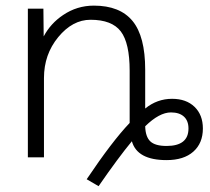

<svg xmlns="http://www.w3.org/2000/svg" viewBox="-20 -553 738 676"><path d="M491.2 -108.4Q492.2 -71.3 509.3 -55.2Q526.4 -39.1 566.4 -39.1Q643.6 -39.1 643.6 -100.6Q643.6 -127.9 627.4 -142.6Q611.3 -157.2 582 -157.2Q541 -157.2 491.2 -108.4ZM134.8 1H78.1V-522.5H132.8L133.8 -424.8Q158.2 -470.7 202.1 -500Q251 -533.2 310.5 -533.2Q402.3 -533.2 446.8 -479Q491.2 -424.8 491.2 -307.6V-170.9Q533.2 -205.1 585.9 -205.1Q635.7 -205.1 665 -176.8Q694.3 -148.4 694.3 -100.6Q694.3 -48.8 660.6 -19Q627 10.7 566.4 10.7Q462.9 10.7 444.3 -55.7Q396.5 2 327.1 102.5L285.2 78.1Q375 -55.7 436.5 -120.1V-303.7Q436.5 -401.4 405.3 -442.4Q374 -483.4 298.8 -483.4Q235.4 -483.4 185.1 -422.4Q134.8 -361.3 134.8 -278.3Z"/></svg>

Font: Gen Shin Gothic Light
Style: Regular
Weight: 200
Designer: [Source Han Sans]
Ryoko NISHIZUKA  (kana & ideographs); Paul D. Hunt (Latin, Greek & Cyrillic); Wenlong ZHANG  (bopomofo
Version: Version 1.002.20150607